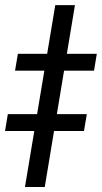

<svg xmlns="http://www.w3.org/2000/svg" viewBox="-66 -747 407 767"><path d="M233.4 -726.6 112.8 0H33.7L154.8 -726.6ZM-5.9 -464.8 5.4 -532.2H320.8L309.6 -464.8ZM-45.9 -223.6 -34.7 -291H280.8L269.5 -223.6Z"/></svg>

Font: Inter Variable
Style: Italic
Weight: 400
Italic angle: -9.39999°
Designer: Rasmus Andersson
Foundry: rsms
Version: Version 4.001;git-9221beed3